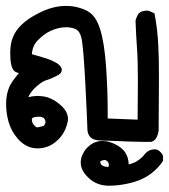

<svg xmlns="http://www.w3.org/2000/svg" viewBox="-23 -291 558 633"><path d="M243.2 245.1Q243.2 229.5 250 216.8Q257.8 200.2 271.5 189.5Q290 173.8 314.5 173.8Q336.9 173.8 358.4 185.5Q373 192.4 384.8 205.1Q400.4 223.6 401.4 251Q416 247.1 423.8 243.2Q435.5 236.3 443.4 229Q451.2 221.7 457 213.9Q469.7 201.2 487.3 201.2Q497.1 201.2 505.9 210Q510.7 214.8 514.6 222.7V239.3Q503.9 254.9 496.1 262.7Q488.3 270.5 483.4 274.4Q449.2 304.7 392.6 315.4Q364.3 321.3 334 321.3Q293 320.3 266.6 293Q243.2 270.5 243.2 245.1ZM334 259.8Q335.9 255.9 335.9 252Q335.9 246.1 331.1 241.2Q326.2 236.3 321.3 236.3Q319.3 236.3 316.4 237.3L308.6 240.2Q307.6 241.2 307.6 242.2Q307.6 253.9 321.3 257.8Q326.2 258.8 334 259.8ZM7.8 -4.9Q16.6 -23.4 39.1 -49.8Q28.3 -52.7 23.4 -57.6Q10.7 -70.3 10.7 -116.2Q10.7 -146.5 19.5 -168Q37.1 -212.9 99.6 -245.1Q148.4 -271.5 194.3 -271.5Q232.4 -271.5 264.6 -254.9Q293 -240.2 307.1 -194.8Q321.3 -149.4 326.7 -71.3Q332 6.8 332 70.3Q332 85 332 99.6L430.7 103.5Q431.6 41 431.6 -25.4Q431.6 -91.8 428.7 -131.3Q425.8 -170.9 423.8 -222.7Q426.8 -235.4 434.6 -247.1Q445.3 -255.9 460.9 -255.9Q466.8 -255.9 468.8 -254.9L486.3 -247.1Q497.1 -190.4 499 -136.7Q501 -106.4 501 -33.2Q501 40 500 138.7V140.6Q495.1 168 480.5 174.8Q476.6 176.8 472.2 176.8Q467.8 176.8 453.6 176.8Q439.5 176.8 407.2 175.8Q375 174.8 358.4 173.8Q324.2 172.9 312.5 172.4Q300.8 171.9 297.9 171.4Q294.9 170.9 291.5 169.9Q288.1 168.9 285.2 168Q265.6 159.2 265.1 133.8Q264.6 108.4 258.8 -6.8Q252.9 -122.1 247.1 -157.2Q242.2 -188.5 225.6 -195.3Q211.9 -201.2 195.3 -201.2Q168.9 -201.2 142.6 -188.5Q123 -179.7 101.6 -158.2Q84 -140.6 82 -112.3Q100.6 -107.4 122.1 -100.6Q143.6 -94.7 164.1 -83Q180.7 -72.3 180.7 -60.5Q180.7 -48.8 166 -42Q145.5 -31.2 128.9 -26.4Q111.3 -20.5 89.8 1Q76.2 15.6 70.3 29.3Q86.9 25.4 98.1 25.4Q109.4 25.4 116.2 26.4Q146.5 29.3 175.8 54.7Q201.2 76.2 201.2 101.6Q201.2 108.4 199.2 114.3Q189.5 156.2 154.3 181.6Q129.9 198.2 100.6 198.2Q63.5 198.2 35.2 166Q13.7 140.6 5.4 111.3Q-2.9 82 -2.9 51.3Q-2.9 20.5 7.8 -4.9ZM105.5 93.8Q82 93.8 82 102.5Q82 115.2 90.8 123Q95.7 128.9 99.6 128.9Q104.5 128.9 121.1 124Q127 117.2 127 111.3Q127 104.5 122.1 99.1Q117.2 93.8 105.5 93.8Z"/></svg>

Font: JasonHandwriting2
Style: SemiBold
Weight: 600
Version: Version 1.04.7